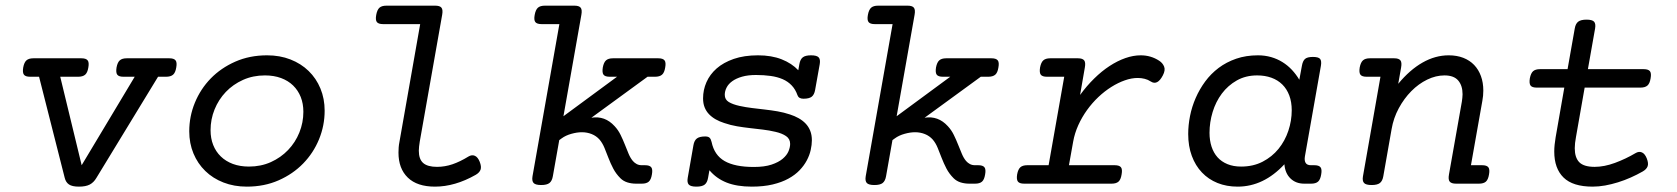

<svg xmlns="http://www.w3.org/2000/svg" viewBox="-20 -661 6036 691"><path d="M88.4 -384.8Q71.8 -384.8 66.2 -392.1Q60.5 -399.4 63.5 -418Q66.9 -436.5 75.2 -443.8Q83.5 -451.2 100.1 -451.2H272.9Q289.6 -451.2 295.4 -443.8Q301.3 -436.5 297.9 -418Q294.9 -399.4 286.4 -392.1Q277.8 -384.8 261.2 -384.8H196.8L273.9 -66.4L464.8 -384.8H424.3Q407.7 -384.8 402.1 -392.1Q396.5 -399.4 399.4 -418Q402.8 -436.5 411.1 -443.8Q419.4 -451.2 436 -451.2H589.4Q606 -451.2 611.8 -443.8Q617.7 -436.5 614.3 -418Q611.3 -399.4 602.8 -392.1Q594.2 -384.8 577.6 -384.8H548.8L327.1 -21Q317.4 -4.4 303 3.2Q288.6 10.7 264.2 10.7Q239.7 10.7 228.3 2.9Q216.8 -4.9 212.9 -21L120.6 -384.8Z M661.1 -188.5Q661.1 -242.2 681.4 -291.5Q701.7 -340.8 738.5 -378.7Q775.4 -416.5 826.9 -439.2Q878.4 -461.9 941.4 -461.9Q987.3 -461.9 1025.4 -447Q1063.5 -432.1 1090.8 -405.5Q1118.2 -378.9 1133.3 -342.3Q1148.4 -305.7 1148.4 -262.7Q1148.4 -209 1128.2 -159.7Q1107.9 -110.4 1071 -72.5Q1034.2 -34.7 982.7 -12Q931.2 10.7 868.2 10.7Q822.3 10.7 784.2 -4.2Q746.1 -19 718.8 -45.7Q691.4 -72.3 676.3 -108.6Q661.1 -145 661.1 -188.5ZM737.8 -192.4Q737.8 -163.1 747.3 -139.2Q756.8 -115.2 774.7 -97.9Q792.5 -80.6 818.1 -71Q843.8 -61.5 876 -61.5Q918.9 -61.5 954.8 -77.6Q990.7 -93.8 1016.8 -121.1Q1043 -148.4 1057.4 -184.1Q1071.8 -219.7 1071.8 -258.8Q1071.8 -288.1 1062.3 -312Q1052.7 -335.9 1034.9 -353.3Q1017.1 -370.6 991.5 -380.1Q965.8 -389.6 933.6 -389.6Q890.6 -389.6 854.7 -373.5Q818.8 -357.4 792.7 -330.1Q766.6 -302.7 752.2 -267.1Q737.8 -231.4 737.8 -192.4Z M1691.9 -31.7Q1617.2 10.7 1545.4 10.7Q1481.4 10.7 1447.8 -21.7Q1414.1 -54.2 1414.1 -111.8Q1414.1 -120.6 1414.8 -130.4Q1415.5 -140.1 1417.5 -149.9L1492.2 -574.2H1358.9Q1342.3 -574.2 1336.4 -581.5Q1330.6 -588.9 1334 -607.4Q1337.4 -626 1345.7 -633.3Q1354 -640.6 1370.6 -640.6H1546.4Q1563 -640.6 1568.8 -633.3Q1574.7 -626 1571.3 -607.4L1490.7 -151.4Q1489.3 -142.1 1488.3 -134Q1487.3 -126 1487.3 -118.7Q1487.3 -87.9 1503.2 -74.2Q1519 -60.5 1552.7 -60.5Q1581.1 -60.5 1608.4 -69.8Q1635.7 -79.1 1666 -97.7Q1678.2 -105 1689 -100.3Q1699.7 -95.7 1706.5 -78.6Q1713.4 -61 1709.5 -50.3Q1705.6 -39.6 1691.9 -31.7Z M2349.1 -451.2Q2365.7 -451.2 2371.6 -443.8Q2377.4 -436.5 2374 -418Q2371.1 -399.4 2362.5 -392.1Q2354 -384.8 2337.4 -384.8H2310.5L2108.4 -237.3Q2157.2 -245.1 2191.9 -207Q2205.1 -192.9 2213.6 -175.3Q2222.2 -157.7 2229 -140.4Q2235.8 -123 2242.4 -107.4Q2249 -91.8 2257.8 -81.5Q2263.7 -74.7 2271.5 -70.6Q2279.3 -66.4 2289.6 -66.4H2301.3Q2317.9 -66.4 2323.7 -59.1Q2329.6 -51.8 2326.2 -33.2Q2323.2 -14.6 2314.9 -7.3Q2306.6 0 2290 0H2269Q2252.4 0 2237.8 -4.6Q2223.1 -9.3 2212.9 -19.5Q2196.8 -35.6 2187 -54.4Q2177.2 -73.2 2169.9 -92.3Q2162.6 -111.3 2155.5 -128.7Q2148.4 -146 2137.7 -158.7Q2126 -171.9 2109.4 -178.5Q2092.8 -185.1 2074.2 -185.1Q2056.6 -185.1 2036.4 -179.4Q2016.1 -173.8 2001.5 -163.1L1992.7 -156.7L1969.7 -26.9Q1966.8 -9.8 1957.5 -2.4Q1948.2 4.9 1927.7 4.9Q1907.2 4.9 1900.4 -2.4Q1893.6 -9.8 1896.5 -26.9L1993.2 -574.2H1929.2Q1912.6 -574.2 1906.7 -581.5Q1900.9 -588.9 1904.3 -607.4Q1907.7 -626 1916 -633.3Q1924.3 -640.6 1940.9 -640.6H2047.4Q2064 -640.6 2069.8 -633.3Q2075.7 -626 2072.3 -607.4L2007.8 -242.7L2200.7 -384.8H2174.3Q2157.7 -384.8 2152.1 -392.1Q2146.5 -399.4 2149.4 -418Q2152.8 -436.5 2161.1 -443.8Q2169.4 -451.2 2186 -451.2Z M2528.3 -21Q2525.4 -3.9 2516.1 3.4Q2506.8 10.7 2486.3 10.7Q2465.8 10.7 2459 3.4Q2452.1 -3.9 2455.1 -21L2475.6 -138.2Q2478.5 -155.3 2488 -162.6Q2497.6 -169.9 2518.1 -169.9Q2528.8 -169.9 2533.7 -165.3Q2538.6 -160.6 2541 -149.9Q2550.8 -102.5 2587.9 -81.3Q2625 -60.1 2692.9 -60.1Q2731.4 -60.1 2756.8 -68.6Q2782.2 -77.1 2797.1 -89.8Q2812 -102.5 2817.9 -116.9Q2823.7 -131.3 2823.7 -143.1Q2823.7 -161.1 2809.1 -171.1Q2794.4 -181.2 2771 -186.5Q2748.5 -191.9 2725.3 -194.6Q2702.1 -197.3 2679 -200Q2655.8 -202.6 2632.6 -206.5Q2609.4 -210.4 2586.4 -218.3Q2569.8 -223.6 2555.9 -231.4Q2542 -239.3 2531.7 -250Q2521.5 -260.7 2515.9 -274.7Q2510.3 -288.6 2510.3 -307.1Q2510.3 -337.4 2522.5 -365.2Q2534.7 -393.1 2559.1 -414.6Q2583.5 -436 2620.8 -449Q2658.2 -461.9 2708 -461.9Q2756.8 -461.9 2793.2 -447.5Q2829.6 -433.1 2853 -408.2L2856.9 -430.2Q2859.9 -447.3 2869.1 -454.6Q2878.4 -461.9 2898.9 -461.9Q2919.4 -461.9 2926.3 -454.6Q2933.1 -447.3 2930.2 -430.2L2913.6 -337.4Q2910.6 -320.3 2901.4 -313Q2892.1 -305.7 2871.6 -305.7Q2854.5 -305.7 2850.1 -318.4Q2842.8 -339.4 2829.3 -353.5Q2815.9 -367.7 2796.9 -376Q2777.8 -384.3 2753.4 -387.7Q2729 -391.1 2700.7 -391.1Q2671.9 -391.1 2650.6 -385Q2629.4 -378.9 2615.5 -368.9Q2601.6 -358.9 2595 -345.9Q2588.4 -333 2588.4 -319.8Q2588.4 -302.7 2602.8 -293.9Q2617.2 -285.2 2641.6 -279.8Q2664.1 -274.9 2686.8 -272.2Q2709.5 -269.5 2732.4 -266.8Q2755.4 -264.2 2778.3 -260.3Q2801.3 -256.3 2823.2 -249Q2839.8 -243.7 2854.2 -235.6Q2868.7 -227.5 2879.4 -216.3Q2890.1 -205.1 2896 -190.2Q2901.9 -175.3 2901.9 -156.2Q2901.9 -140.1 2897.7 -121.3Q2893.6 -102.5 2883.8 -84Q2874 -65.4 2857.7 -48.3Q2841.3 -31.2 2817.4 -18.1Q2793.5 -4.9 2760.7 2.9Q2728 10.7 2685.5 10.7Q2632.3 10.7 2595.2 -3.9Q2558.1 -18.6 2533.2 -48.3Z M3548.3 -451.2Q3564.9 -451.2 3570.8 -443.8Q3576.7 -436.5 3573.2 -418Q3570.3 -399.4 3561.8 -392.1Q3553.2 -384.8 3536.6 -384.8H3509.8L3307.6 -237.3Q3356.4 -245.1 3391.1 -207Q3404.3 -192.9 3412.8 -175.3Q3421.4 -157.7 3428.2 -140.4Q3435.1 -123 3441.7 -107.4Q3448.2 -91.8 3457 -81.5Q3462.9 -74.7 3470.7 -70.6Q3478.5 -66.4 3488.8 -66.4H3500.5Q3517.1 -66.4 3522.9 -59.1Q3528.8 -51.8 3525.4 -33.2Q3522.5 -14.6 3514.2 -7.3Q3505.9 0 3489.3 0H3468.3Q3451.7 0 3437 -4.6Q3422.4 -9.3 3412.1 -19.5Q3396 -35.6 3386.2 -54.4Q3376.5 -73.2 3369.1 -92.3Q3361.8 -111.3 3354.7 -128.7Q3347.7 -146 3336.9 -158.7Q3325.2 -171.9 3308.6 -178.5Q3292 -185.1 3273.4 -185.1Q3255.9 -185.1 3235.6 -179.4Q3215.3 -173.8 3200.7 -163.1L3191.9 -156.7L3168.9 -26.9Q3166 -9.8 3156.7 -2.4Q3147.5 4.9 3127 4.9Q3106.4 4.9 3099.6 -2.4Q3092.8 -9.8 3095.7 -26.9L3192.4 -574.2H3128.4Q3111.8 -574.2 3106 -581.5Q3100.1 -588.9 3103.5 -607.4Q3106.9 -626 3115.2 -633.3Q3123.5 -640.6 3140.1 -640.6H3246.6Q3263.2 -640.6 3269 -633.3Q3274.9 -626 3271.5 -607.4L3207 -242.7L3399.9 -384.8H3373.5Q3356.9 -384.8 3351.3 -392.1Q3345.7 -399.4 3348.6 -418Q3352.1 -436.5 3360.4 -443.8Q3368.7 -451.2 3385.3 -451.2Z M3859.4 -451.2Q3876 -451.2 3881.8 -443.8Q3887.7 -436.5 3884.3 -418L3867.2 -319.3Q3891.1 -352.1 3918 -378.4Q3944.8 -404.8 3973.1 -423.3Q4001.5 -441.9 4030 -451.9Q4058.6 -461.9 4085.4 -461.9Q4122.1 -461.9 4151.9 -442.4Q4164.6 -434.1 4169.7 -421.1Q4174.8 -408.2 4165 -389.6Q4145.5 -352.1 4121.6 -367.7Q4111.3 -374.5 4099.4 -377.4Q4087.4 -380.4 4074.7 -380.4Q4052.2 -380.4 4028.1 -371.8Q4003.9 -363.3 3979.7 -348.1Q3955.6 -333 3933.1 -311.8Q3910.6 -290.5 3892.3 -265.1Q3874 -239.7 3860.8 -210.7Q3847.7 -181.6 3842.3 -151.4L3827.1 -66.4H3991.7Q4008.3 -66.4 4014.2 -59.1Q4020 -51.8 4016.6 -33.2Q4013.7 -14.6 4005.4 -7.3Q3997.1 0 3980.5 0H3666Q3649.4 0 3643.6 -7.3Q3637.7 -14.6 3640.6 -33.2Q3644 -51.8 3652.3 -59.1Q3660.6 -66.4 3677.2 -66.4H3753.9L3810.1 -384.8H3748Q3731.4 -384.8 3725.8 -392.1Q3720.2 -399.4 3723.1 -418Q3726.6 -436.5 3734.9 -443.8Q3743.2 -451.2 3759.8 -451.2Z M4434.1 10.7Q4394.5 10.7 4361.8 -2.4Q4329.1 -15.6 4305.7 -40.3Q4282.2 -64.9 4269.3 -99.9Q4256.3 -134.8 4256.3 -178.7Q4256.3 -210.4 4262.9 -243.7Q4269.5 -276.9 4283.2 -308.3Q4296.9 -339.8 4317.4 -367.7Q4337.9 -395.5 4365.7 -416.5Q4393.6 -437.5 4429 -449.7Q4464.4 -461.9 4507.3 -461.9Q4532.2 -461.9 4554.4 -455.6Q4576.7 -449.2 4595.5 -437.5Q4614.3 -425.8 4629.4 -409.7Q4644.5 -393.6 4656.2 -374L4665.5 -424.3Q4668.5 -441.4 4676.5 -448.7Q4684.6 -456.1 4705.1 -456.1Q4725.6 -456.1 4731.2 -448.7Q4736.8 -441.4 4733.9 -424.3L4676.3 -98.1Q4673.8 -83 4679 -74.7Q4684.1 -66.4 4697.8 -66.4H4710Q4726.6 -66.4 4732.4 -59.1Q4738.3 -51.8 4734.9 -33.2Q4731.9 -14.6 4723.6 -7.3Q4715.3 0 4698.7 0H4673.8Q4643.6 0 4624.3 -18.8Q4605 -37.6 4602.5 -69.8Q4527.8 10.7 4434.1 10.7ZM4446.8 -61.5Q4490.2 -61.5 4524.2 -79.1Q4558.1 -96.7 4581.3 -125.2Q4604.5 -153.8 4616.7 -190.2Q4628.9 -226.6 4628.9 -264.2Q4628.9 -293.9 4620.1 -317.4Q4611.3 -340.8 4595 -356.9Q4578.6 -373 4555.7 -381.3Q4532.7 -389.6 4504.4 -389.6Q4463.4 -389.6 4431.4 -371.6Q4399.4 -353.5 4377.4 -324.2Q4355.5 -294.9 4344.2 -257.8Q4333 -220.7 4333 -183.1Q4333 -155.8 4340.3 -133.3Q4347.7 -110.8 4361.8 -95Q4376 -79.1 4397.5 -70.3Q4418.9 -61.5 4446.8 -61.5Z M4997.6 -451.2Q5014.2 -451.2 5020 -443.8Q5025.9 -436.5 5022.5 -418L5012.2 -359.4Q5053.7 -409.7 5099.6 -435.8Q5145.5 -461.9 5193.8 -461.9Q5223.1 -461.9 5246.3 -452.9Q5269.5 -443.8 5285.4 -427.2Q5301.3 -410.6 5309.8 -387.2Q5318.4 -363.8 5318.4 -335Q5318.4 -316.4 5314.9 -297.9L5273.9 -66.4H5314Q5330.6 -66.4 5336.4 -59.1Q5342.3 -51.8 5338.9 -33.2Q5335.9 -14.6 5327.6 -7.3Q5319.3 0 5302.7 0H5220.2Q5203.6 0 5197.5 -7.3Q5191.4 -14.6 5194.8 -33.2L5241.2 -295.4Q5242.2 -302.2 5242.9 -308.8Q5243.7 -315.4 5243.7 -321.8Q5243.7 -353 5228 -371.3Q5212.4 -389.6 5178.7 -389.6Q5147.5 -389.6 5116.5 -374.5Q5085.4 -359.4 5059.3 -333Q5033.2 -306.6 5014.2 -271.5Q4995.1 -236.3 4988.3 -196.3L4958.5 -26.9Q4955.6 -9.8 4946.3 -2.4Q4937 4.9 4916.5 4.9Q4896 4.9 4889.2 -2.4Q4882.3 -9.8 4885.3 -26.9L4948.2 -384.8H4898.4Q4881.8 -384.8 4876.2 -392.1Q4870.6 -399.4 4873.5 -418Q4877 -436.5 4885.3 -443.8Q4893.6 -451.2 4910.2 -451.2Z M5621.6 -412.1 5647.5 -558.6Q5650.4 -575.7 5659.9 -583Q5669.4 -590.3 5689.9 -590.3Q5710.4 -590.3 5717 -583Q5723.6 -575.7 5720.7 -558.6L5694.8 -412.1H5895.5Q5912.1 -412.1 5918 -404.8Q5923.8 -397.5 5920.4 -378.9Q5917.5 -360.4 5908.9 -353Q5900.4 -345.7 5883.8 -345.7H5683.1L5651.9 -168Q5647.5 -145 5647.5 -127.4Q5647.5 -93.8 5663.8 -77.1Q5680.2 -60.5 5719.2 -60.5Q5753.4 -60.5 5792 -74.7Q5830.6 -88.9 5866.2 -109.9Q5878.4 -117.2 5889.2 -112.5Q5899.9 -107.9 5906.7 -90.8Q5913.6 -73.2 5909.7 -62.5Q5905.8 -51.8 5892.1 -43.9Q5871.6 -32.2 5849.1 -22.2Q5826.7 -12.2 5803.2 -4.9Q5779.8 2.4 5756.6 6.6Q5733.4 10.7 5711.9 10.7Q5640.6 10.7 5607.2 -22Q5573.7 -54.7 5573.7 -115.7Q5573.7 -127.4 5575 -140.1Q5576.2 -152.8 5578.6 -166.5L5609.9 -345.7H5510.7Q5494.1 -345.7 5488.5 -353Q5482.9 -360.4 5485.8 -378.9Q5489.3 -397.5 5497.6 -404.8Q5505.9 -412.1 5522.5 -412.1Z"/></svg>

Font: Courier Prime
Style: Italic
Weight: 400
Monospace: yes
Designer: Alan Dague-Greene
Foundry: Quote-Unquote Apps
Version: Version 1.202